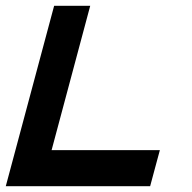

<svg xmlns="http://www.w3.org/2000/svg" viewBox="-20 -645 665 665"><path d="M0 0H500Q505.9 -21 516.8 -62.5Q527.8 -104 533.7 -125H158.7Q181.2 -208 225.6 -375Q270 -542 292.5 -625H167.5Q139.6 -520.5 83.7 -312.3Q27.8 -104 0 0Z"/></svg>

Font: Faithful 32x
Style: Oblique
Weight: 400
Foundry: Faithful Resource Pack
Version: Version 1.0; January 27, 2023